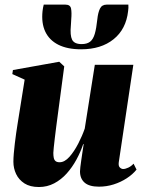

<svg xmlns="http://www.w3.org/2000/svg" viewBox="-20 -776 606 810"><path d="M144 13Q107 13 83.2 -2.2Q59.5 -17.5 48 -41.8Q36.5 -66 36.5 -93.5Q36.5 -109 38.2 -128.8Q40 -148.5 42.5 -170.5Q45 -192.5 48.2 -214.2Q51.5 -236 54.5 -255.5L84 -440L32 -463.5L34.5 -480.5L230 -515.5L251 -496L223 -285.5Q220 -264.5 217 -240Q214 -215.5 211.2 -193Q208.5 -170.5 206.8 -153.8Q205 -137 205 -131Q205 -119 206.8 -110.2Q208.5 -101.5 214.2 -96.5Q220 -91.5 231.5 -91.5Q252.5 -91.5 272.8 -114.2Q293 -137 310 -170Q327 -203 337.5 -233.5L380 -502.5H542.5L481 -91Q479 -75.5 485.8 -69.2Q492.5 -63 499.5 -63Q509 -63 521.2 -68.8Q533.5 -74.5 543.5 -85.5L556 -60.5Q539.5 -40 514.5 -23.8Q489.5 -7.5 459.5 2Q429.5 11.5 397.5 11.5Q356.5 11.5 337 -5.5Q317.5 -22.5 317.5 -53Q317.5 -59 319 -71.5Q320.5 -84 322.8 -100Q325 -116 327.8 -133.8Q330.5 -151.5 333 -168H331Q320 -135 302.5 -102.8Q285 -70.5 261.5 -44.2Q238 -18 208.5 -2.5Q179 13 144 13ZM256 -756.5Q276.5 -756.5 279.8 -739.8Q283 -723 280.5 -694Q280 -690 279.8 -681.2Q279.5 -672.5 279 -668.5Q275 -627 284.2 -608.5Q293.5 -590 324.5 -590Q347 -590 360 -600Q373 -610 379.8 -633Q386.5 -656 390.5 -694Q393.5 -723 401.8 -739.8Q410 -756.5 430 -756.5H521.5Q522 -750 521.8 -743.2Q521.5 -736.5 520.5 -729.5Q512 -653 459.2 -610.5Q406.5 -568 322 -568Q264.5 -568 226.2 -587.2Q188 -606.5 171 -642.5Q154 -678.5 159.5 -729.5Q160.5 -736.5 161.5 -743.2Q162.5 -750 164.5 -756.5Z"/></svg>

Font: Merriweather 144pt Black
Style: Italic
Weight: 900
Italic angle: -7.8°
Version: Version 2.101